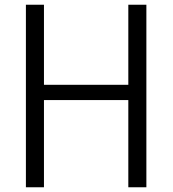

<svg xmlns="http://www.w3.org/2000/svg" viewBox="-20 -788 726 808"><path d="M520 -768H596V0H520V-381L537 -367H148L165 -381V0H89V-768H165V-417L148 -431H537L520 -417Z"/></svg>

Font: Yaldevi
Style: Regular
Weight: 400
Designer: Sol Matas, Rajitha Manaperi, Kosala Senevirathne
Foundry: Mooniak
Version: Version 1.100